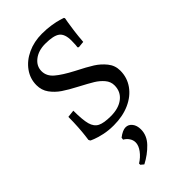

<svg xmlns="http://www.w3.org/2000/svg" viewBox="-284 -727 1097 1097"><g transform="rotate(-45 265.0 -178.0)"><path d="M62 -22 57 -32Q58 -38 61 -62Q64 -86 66.5 -124.5Q69 -163 69 -206L114 -211Q114 -136 124 -100Q134 -64 161 -50.5Q188 -37 244 -37Q307 -37 345 -66.5Q383 -96 383 -147Q383 -177 362.5 -201Q342 -225 314 -242Q286 -259 231 -288Q179 -315 146 -337.5Q113 -360 90.5 -391Q68 -422 68 -463Q68 -515 98.5 -557.5Q129 -600 181.5 -624.5Q234 -649 298 -649Q338 -649 372 -643.5Q406 -638 426 -632Q446 -626 451 -624L454 -618Q453 -612 449 -590Q445 -568 440 -529Q435 -490 432 -449L393 -445L387 -450Q388 -454 389 -468.5Q390 -483 390 -502Q390 -555 364 -575Q338 -595 271 -595Q216 -595 180.5 -567.5Q145 -540 145 -499Q145 -459 179.5 -429.5Q214 -400 281 -365Q346 -332 380 -310.5Q414 -289 440 -257Q466 -225 466 -183Q466 -127 434.5 -82.5Q403 -38 347 -13Q291 12 219 12Q177 12 142 4.5Q107 -3 84.5 -12Q62 -21 62 -22ZM258 67Q281 67 296.5 86.5Q312 106 312 138Q312 187 274 226.5Q236 266 184 293L166 278V268Q197 249 217.5 221.5Q238 194 238 169Q238 150 227 133.5Q216 117 198 107L200 93Q234 67 258 67Z"/></g></svg>

Font: Sahitya
Style: Regular
Weight: 400
Designer: Juan Pablo del Peral
Foundry: Juan Pablo del Peral (http://www.huertatipografica.com)
Version: Version 1.001;PS 001.000;hotconv 1.0.70;makeotf.lib2.5.58329